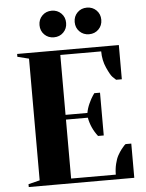

<svg xmlns="http://www.w3.org/2000/svg" viewBox="-60 -958 765 1006"><g transform="rotate(-5 322.5 -455.0)"><path d="M200 -790Q180 -810 180 -840Q180 -870 200 -890Q220 -910 250 -910Q280 -910 300 -890Q320 -870 320 -840Q320 -810 300 -790Q280 -770 250 -770Q220 -770 200 -790ZM385 -790Q365 -810 365 -840Q365 -870 385 -890Q405 -910 435 -910Q465 -910 485 -890Q505 -870 505 -840Q505 -810 485 -790Q465 -770 435 -770Q405 -770 385 -790ZM275 -360H390Q394 -384 405.5 -409Q417 -434 426 -447L435 -460H465V-235H435Q400 -280 390 -335H275V-25H510Q510 -54 516.5 -81Q523 -108 532.5 -125Q542 -142 552 -155Q562 -168 568 -174L575 -180H605V0H50V-15L110 -30V-670L50 -685V-700H585V-520H555Q548 -526 537 -537Q526 -548 508 -588Q490 -628 490 -675H275Z"/></g></svg>

Font: Yeseva One
Style: Regular
Weight: 400
Designer: Jovanny Lemonad
Foundry: Jovanny Lemonad
Version: Version 2.000